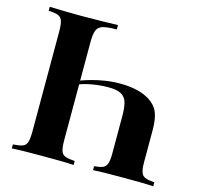

<svg xmlns="http://www.w3.org/2000/svg" viewBox="-103 -817 957 927"><g transform="rotate(15 375.0 -354.0)"><path d="M440 0V-20Q467 -22 482 -28Q497 -34 503 -51Q509 -68 509 -101V-291Q509 -330 502 -355.5Q495 -381 474 -393.5Q453 -406 410 -406Q370 -406 332 -399.5Q294 -393 268 -383V-402Q286 -409 316 -417.5Q346 -426 383 -432Q420 -438 460 -438Q506 -438 543.5 -429Q581 -420 608 -403Q642 -381 655 -348.5Q668 -316 668 -263V-101Q668 -68 674 -51Q680 -34 696 -28Q712 -22 741 -20V0Q717 -2 673.5 -2.5Q630 -3 587 -3Q544 -3 503.5 -2.5Q463 -2 440 0ZM34 0V-20Q66 -22 82 -28Q98 -34 103.5 -52Q109 -70 109 -106V-602Q109 -639 103.5 -656.5Q98 -674 82 -680.5Q66 -687 34 -688V-708Q67 -707 108 -706Q149 -705 192 -705Q246 -705 295 -706Q344 -707 375 -708V-686Q330 -686 307 -679.5Q284 -673 276 -654Q268 -635 268 -596V-106Q268 -70 273.5 -52Q279 -34 295 -28Q311 -22 343 -20V0Q317 -2 275 -2.5Q233 -3 185 -3Q143 -3 101.5 -2.5Q60 -2 34 0Z"/></g></svg>

Font: Playfair Display
Style: Bold
Weight: 700
Designer: Claus Eggers Sørensen
Foundry: Claus Eggers Sørensen
Version: Version 1.203